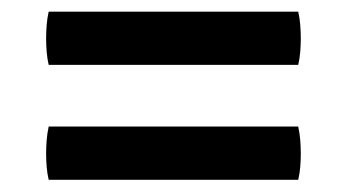

<svg xmlns="http://www.w3.org/2000/svg" viewBox="-20 -475 580 321"><path d="M61.4 -174.4Q59 -184.4 58 -196.2Q57.1 -208.1 57.1 -218.2Q57.1 -228.7 58 -240.6Q59 -252.5 61.4 -263.4H478.6Q481 -252.5 482 -240.6Q482.9 -228.7 482.9 -218.2Q482.9 -208.1 482 -196.2Q481 -184.4 478.6 -174.4ZM61.4 -366.5Q59 -376.7 58 -388.6Q57.1 -400.5 57.1 -410.4Q57.1 -420.9 58 -433Q59 -445.1 61.4 -455.5H478.6Q481 -445.1 482 -433Q482.9 -420.9 482.9 -410.4Q482.9 -400.5 482 -388.6Q481 -376.7 478.6 -366.5Z"/></svg>

Font: Signika SC
Style: Regular
Weight: 300
Designer: Anna Giedryś
Foundry: Anna Giedryś
Version: Version 2.000